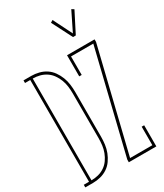

<svg xmlns="http://www.w3.org/2000/svg" viewBox="-245 -1051 978 1142"><g transform="rotate(-30 244.0 -480.0)"><path d="M-12 0V-18H24V-717H-12V-735H41Q67 -735 93 -728.5Q119 -722 141 -707.5Q163 -693 178.5 -671Q194 -649 203.5 -624.5Q213 -600 216.5 -573.5Q220 -547 220 -521V-215Q220 -188 216.5 -161.5Q213 -135 203.5 -110.5Q194 -86 178.5 -64Q163 -42 141 -27.5Q119 -13 93 -6.5Q67 0 41 0ZM41 -18Q65 -18 88.5 -24Q112 -30 132 -43.5Q152 -57 166 -77Q180 -97 188.5 -119.5Q197 -142 200 -166Q203 -190 203 -215V-521Q203 -545 200 -569Q197 -593 188.5 -615.5Q180 -638 166 -658Q152 -678 132 -691.5Q112 -705 88.5 -711Q65 -717 41 -717ZM391 -811H372L301 -950L317 -960L382 -830L446 -960L462 -950ZM287 0V-18L457 -717H304V-590H287V-735H476V-717L306 -18H459V-145H476V0Z"/></g></svg>

Font: Iosevka Slab Thin
Style: Regular
Weight: 100
Monospace: yes
Designer: Belleve Invis
Foundry: Belleve Invis
Version: Version 11.1.0; ttfautohint (v1.8.3)